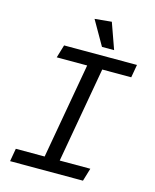

<svg xmlns="http://www.w3.org/2000/svg" viewBox="-138 -1052 925 1145"><g transform="rotate(15 325.0 -480.0)"><path d="M169 -750H619L605 -670H426L321.5 -80H510.5L486.5 0H36.5L50.5 -80H228.5L333 -670H145ZM464.5 -800H389.5L303.5 -950L407.5 -960Z"/></g></svg>

Font: B612 Mono
Style: Italic
Weight: 400
Italic angle: -10°
Version: Version 1.005